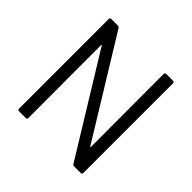

<svg xmlns="http://www.w3.org/2000/svg" viewBox="-177 -865 1030 1030"><g transform="rotate(45 338.0 -350.0)"><path d="M511 -690Q511 -700 521 -700H572Q582 -700 582 -690V-10Q582 0 572 0H522Q515 0 510 -7L169 -562Q168 -565 167 -565Q166 -565 165 -564.5Q164 -564 164 -561L165 -10Q165 0 155 0H104Q94 0 94 -10V-690Q94 -700 104 -700H154Q161 -700 166 -693L507 -138Q508 -135 509 -135Q510 -135 511 -135.5Q512 -136 512 -139Z"/></g></svg>

Font: LinhAnh
Style: Regular
Weight: 400
Designer: Jeremy Tribby
Foundry: Tribby Type
Version: Version 1.408